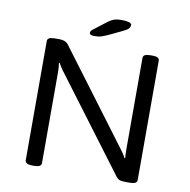

<svg xmlns="http://www.w3.org/2000/svg" viewBox="-92 -954 1034 1047"><g transform="rotate(10 425.0 -431.0)"><path d="M156 2Q134 2 124.5 -4Q115 -10 115 -20V-680Q115 -691 124.5 -696.5Q134 -702 156 -702H181Q215 -702 230 -683L615 -169Q622 -160 630 -148Q638 -136 643 -125L647 -126Q646 -134 645.5 -147.5Q645 -161 645 -174V-680Q645 -691 654.5 -696.5Q664 -702 686 -702H694Q717 -702 726 -696.5Q735 -691 735 -680V-20Q735 -10 726 -4Q717 2 694 2H670Q648 2 638 -2Q628 -6 620 -16L229 -537Q224 -544 217 -554.5Q210 -565 205 -575L201 -574Q203 -564 204 -550.5Q205 -537 205 -526V-20Q205 -10 196 -4Q187 2 164 2ZM365 -752Q339 -752 339 -765Q339 -769 341 -774Q343 -779 350 -784L424 -841Q439 -852 454 -858Q469 -864 500 -864Q523 -864 538 -859.5Q553 -855 553 -846Q553 -838 547.5 -829Q542 -820 513 -806L444 -773Q422 -763 406 -757.5Q390 -752 365 -752Z"/></g></svg>

Font: Asap Expanded
Style: Regular
Weight: 400
Width: 7
Designer: Pablo Cosgaya
Foundry: Omnibus-Type
Version: Version 3.001; ttfautohint (v1.8.4.7-5d5b)